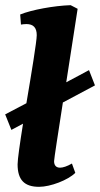

<svg xmlns="http://www.w3.org/2000/svg" viewBox="-22 -716 387 742"><path d="M210 -68C195 -68 187 -77 187 -93C187 -102 203 -204 221 -320L345 -386L322 -445L234 -398C254 -530 275 -659 278 -682L251 -696C187 -694 100 -678 56 -660L59 -621C66 -622 72 -623 80 -623C107 -623 120 -609 120 -580C120 -557 100 -435 80 -317L-2 -274L22 -214L67 -238C55 -163 46 -100 46 -81C46 -21 72 6 129 6C173 6 241 -20 269 -48L256 -84C237 -73 221 -68 210 -68Z"/></svg>

Font: Caladea
Style: Bold Italic
Weight: 700
Italic angle: -9°
Designer: Carolina Giovagnoli and Andres Torresi
Foundry: Carolina Giovagnoli & Andres Torresi
Version: Version 1.001;hotconv 1.0.109;makeotfexe 2.5.65596